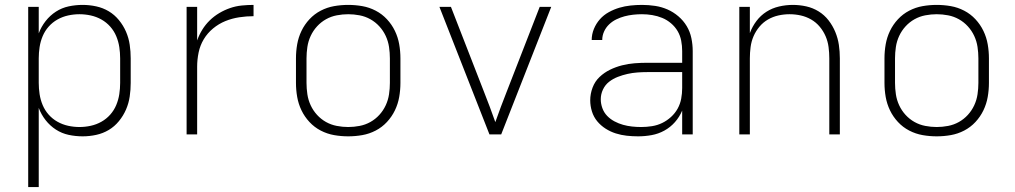

<svg xmlns="http://www.w3.org/2000/svg" viewBox="-20 -548 4140 783"><path d="M95 215V-520H138V-412Q148 -439 166 -462Q184 -485 208 -500.5Q232 -516 260 -522Q288 -528 317 -528Q345 -528 372.5 -522Q400 -516 423.5 -502Q447 -488 465 -466Q483 -444 494 -418.5Q505 -393 509 -365.5Q513 -338 513 -310V-210Q513 -182 509 -154.5Q505 -127 494 -101.5Q483 -76 465 -54Q447 -32 423.5 -18Q400 -4 372.5 2Q345 8 317 8Q288 8 260 2Q232 -4 208 -19.5Q184 -35 166 -58Q148 -81 138 -108V215ZM304 -30Q327 -30 350 -35Q373 -40 393.5 -51.5Q414 -63 429.5 -80.5Q445 -98 454 -119.5Q463 -141 466.5 -164Q470 -187 470 -210V-310Q470 -333 466.5 -356Q463 -379 454 -400.5Q445 -422 429.5 -439.5Q414 -457 393.5 -468.5Q373 -480 350 -485Q327 -490 304 -490Q281 -490 258 -485Q235 -480 214.5 -468.5Q194 -457 178.5 -439.5Q163 -422 154 -400.5Q145 -379 141.5 -356Q138 -333 138 -310V-210Q138 -187 141.5 -164Q145 -141 154 -119.5Q163 -98 178.5 -80.5Q194 -63 214.5 -51.5Q235 -40 258 -35Q281 -30 304 -30Z M741 0V-520H784V-383Q792 -406 805 -427Q818 -448 835.5 -465Q853 -482 874 -494.5Q895 -507 918 -515Q941 -523 965.5 -525.5Q990 -528 1014 -528V-482Q985 -482 955.5 -477.5Q926 -473 899 -462Q872 -451 849 -432Q826 -413 811 -388Q796 -363 790 -334Q784 -305 784 -276V0Z M1400 8Q1371 8 1342.5 3Q1314 -2 1288 -15.5Q1262 -29 1242 -50.5Q1222 -72 1209.5 -98Q1197 -124 1192 -152.5Q1187 -181 1187 -210V-310Q1187 -339 1192 -367.5Q1197 -396 1209.5 -422Q1222 -448 1242 -469.5Q1262 -491 1288 -504.5Q1314 -518 1342.5 -523Q1371 -528 1400 -528Q1429 -528 1457.5 -523Q1486 -518 1512 -504.5Q1538 -491 1558 -469.5Q1578 -448 1590.5 -422Q1603 -396 1608 -367.5Q1613 -339 1613 -310V-210Q1613 -181 1608 -152.5Q1603 -124 1590.5 -98Q1578 -72 1558 -50.5Q1538 -29 1512 -15.5Q1486 -2 1457.5 3Q1429 8 1400 8ZM1400 -30Q1423 -30 1446.5 -34.5Q1470 -39 1490.5 -50.5Q1511 -62 1527 -79.5Q1543 -97 1553 -118.5Q1563 -140 1566.5 -163.5Q1570 -187 1570 -210V-310Q1570 -333 1566.5 -356.5Q1563 -380 1553 -401.5Q1543 -423 1527 -440.5Q1511 -458 1490.5 -469.5Q1470 -481 1446.5 -485.5Q1423 -490 1400 -490Q1377 -490 1353.5 -485.5Q1330 -481 1309.5 -469.5Q1289 -458 1273 -440.5Q1257 -423 1247 -401.5Q1237 -380 1233.5 -356.5Q1230 -333 1230 -310V-210Q1230 -187 1233.5 -163.5Q1237 -140 1247 -118.5Q1257 -97 1273 -79.5Q1289 -62 1309.5 -50.5Q1330 -39 1353.5 -34.5Q1377 -30 1400 -30Z M1976 0 1772 -520H1819L1954 -173Q1966 -143 1977.5 -112Q1989 -81 2000 -50Q2011 -81 2022.5 -112Q2034 -143 2046 -173L2181 -520H2228L2024 0Z M2582 8Q2559 8 2536 5.5Q2513 3 2491 -4Q2469 -11 2449.5 -23.5Q2430 -36 2415.5 -53.5Q2401 -71 2394 -93.5Q2387 -116 2387 -139Q2387 -165 2396.5 -190.5Q2406 -216 2425 -234Q2444 -252 2467.5 -263.5Q2491 -275 2516.5 -281.5Q2542 -288 2568 -290Q2594 -292 2620 -292H2762V-340Q2762 -361 2758 -382Q2754 -403 2743.5 -421Q2733 -439 2716.5 -453Q2700 -467 2680.5 -475Q2661 -483 2640 -486.5Q2619 -490 2598 -490Q2580 -490 2562 -488Q2544 -486 2527 -481.5Q2510 -477 2493.5 -469Q2477 -461 2464 -448.5Q2451 -436 2443.5 -419.5Q2436 -403 2436 -385H2393Q2393 -408 2402 -430Q2411 -452 2426.5 -469.5Q2442 -487 2463 -498.5Q2484 -510 2506 -516.5Q2528 -523 2551.5 -525.5Q2575 -528 2598 -528Q2625 -528 2651.5 -524Q2678 -520 2702 -509.5Q2726 -499 2746.5 -481.5Q2767 -464 2780.5 -441.5Q2794 -419 2799.5 -392.5Q2805 -366 2805 -340V0H2762V-97Q2751 -71 2732.5 -50Q2714 -29 2689.5 -15.5Q2665 -2 2637.5 3Q2610 8 2582 8ZM2595 -30Q2617 -30 2639 -33.5Q2661 -37 2680.5 -46.5Q2700 -56 2716.5 -71Q2733 -86 2743.5 -105Q2754 -124 2758 -145.5Q2762 -167 2762 -189V-254H2620Q2600 -254 2579.5 -252.5Q2559 -251 2539 -246.5Q2519 -242 2499.5 -234.5Q2480 -227 2464 -214.5Q2448 -202 2439 -183Q2430 -164 2430 -143Q2430 -125 2436.5 -107Q2443 -89 2456 -75.5Q2469 -62 2486 -53Q2503 -44 2521 -39Q2539 -34 2557.5 -32Q2576 -30 2595 -30Z M2995 0V-520H3038V-413Q3048 -440 3065 -462.5Q3082 -485 3105.5 -500Q3129 -515 3157 -521.5Q3185 -528 3213 -528Q3241 -528 3268 -522Q3295 -516 3318.5 -501.5Q3342 -487 3359 -465Q3376 -443 3386.5 -417.5Q3397 -392 3401 -365Q3405 -338 3405 -310V0H3362V-310Q3362 -333 3359 -356Q3356 -379 3347 -400Q3338 -421 3323 -439Q3308 -457 3288 -468.5Q3268 -480 3245.5 -485Q3223 -490 3200 -490Q3177 -490 3154.5 -485Q3132 -480 3112 -468.5Q3092 -457 3077 -439Q3062 -421 3053 -400Q3044 -379 3041 -356Q3038 -333 3038 -310V0Z M3800 8Q3771 8 3742.5 3Q3714 -2 3688 -15.5Q3662 -29 3642 -50.5Q3622 -72 3609.5 -98Q3597 -124 3592 -152.5Q3587 -181 3587 -210V-310Q3587 -339 3592 -367.5Q3597 -396 3609.5 -422Q3622 -448 3642 -469.5Q3662 -491 3688 -504.5Q3714 -518 3742.5 -523Q3771 -528 3800 -528Q3829 -528 3857.5 -523Q3886 -518 3912 -504.5Q3938 -491 3958 -469.5Q3978 -448 3990.5 -422Q4003 -396 4008 -367.5Q4013 -339 4013 -310V-210Q4013 -181 4008 -152.5Q4003 -124 3990.5 -98Q3978 -72 3958 -50.5Q3938 -29 3912 -15.5Q3886 -2 3857.5 3Q3829 8 3800 8ZM3800 -30Q3823 -30 3846.5 -34.5Q3870 -39 3890.5 -50.5Q3911 -62 3927 -79.5Q3943 -97 3953 -118.5Q3963 -140 3966.5 -163.5Q3970 -187 3970 -210V-310Q3970 -333 3966.5 -356.5Q3963 -380 3953 -401.5Q3943 -423 3927 -440.5Q3911 -458 3890.5 -469.5Q3870 -481 3846.5 -485.5Q3823 -490 3800 -490Q3777 -490 3753.5 -485.5Q3730 -481 3709.5 -469.5Q3689 -458 3673 -440.5Q3657 -423 3647 -401.5Q3637 -380 3633.5 -356.5Q3630 -333 3630 -310V-210Q3630 -187 3633.5 -163.5Q3637 -140 3647 -118.5Q3657 -97 3673 -79.5Q3689 -62 3709.5 -50.5Q3730 -39 3753.5 -34.5Q3777 -30 3800 -30Z"/></svg>

Font: Iosevka Aile Extralight
Style: Regular
Weight: 200
Designer: Belleve Invis
Foundry: Belleve Invis
Version: Version 31.1.0; ttfautohint (v1.8.4)